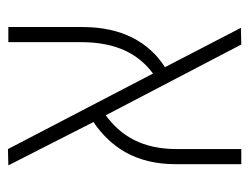

<svg xmlns="http://www.w3.org/2000/svg" viewBox="-92 -534 627 483"><g transform="rotate(90 221.5 -292.5)"><path d="M48 0H86V-182C86 -274 117 -328 165 -364L355 1L396 0L287 -214C351 -258 393 -321 393 -421V-586H355V-424C355 -338 323 -284 270 -245L92 -586L50 -585L149 -394C85 -353 48 -284 48 -187Z"/></g></svg>

Font: Noto Sans Hebrew Condensed ExtraLight
Style: Regular
Weight: 200
Width: 3
Designer: Monotype Design Team
Foundry: Monotype Imaging Inc.
Version: Version 2.004